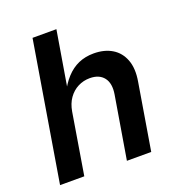

<svg xmlns="http://www.w3.org/2000/svg" viewBox="-132 -836 875 945"><g transform="rotate(-20 306.0 -364.0)"><path d="M201.7 -319.8 148.9 0H22L142.6 -727.5H267.6L214.8 -411.1H202.1Q225.1 -458.5 254.2 -490Q283.2 -521.5 318.8 -537.1Q354.5 -552.7 398.4 -552.7Q454.6 -552.7 494.1 -528.8Q533.7 -504.9 551 -459Q568.4 -413.1 557.1 -347.2L499.5 0H372.1L426.8 -327.6Q436 -383.3 412.1 -414.1Q388.2 -444.8 338.9 -444.8Q305.7 -444.8 276.9 -430.2Q248 -415.5 228.3 -387.7Q208.5 -359.9 201.7 -319.8Z"/></g></svg>

Font: Inter SemiBold
Style: Italic
Weight: 600
Italic angle: -9.3988°
Designer: Rasmus Andersson
Foundry: rsms
Version: Version 4.001;git-66647c0bb